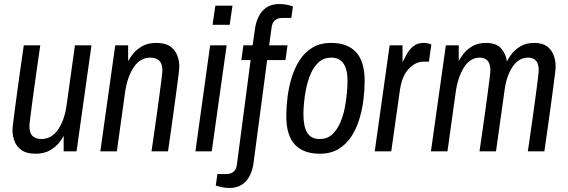

<svg xmlns="http://www.w3.org/2000/svg" viewBox="-20 -751 2820 953"><path d="M156 12Q113 12 88 -5Q63 -22 52.5 -49Q42 -76 42 -106Q42 -114 46 -147.5Q50 -181 56.5 -228.5Q63 -276 70 -328Q77 -380 83.5 -425Q90 -470 94 -498Q98 -526 98 -526H180Q180 -526 176 -499Q172 -472 166 -429.5Q160 -387 153 -337.5Q146 -288 140 -242.5Q134 -197 130 -165Q126 -133 126 -125Q126 -91 141.5 -76Q157 -61 186 -61Q236 -61 268.5 -108.5Q301 -156 311 -232L352 -526H434L360 0H296V-77Q289 -62 272 -41Q255 -20 226.5 -4Q198 12 156 12Z M478 0 552 -526H616V-448Q624 -463 640.5 -484Q657 -505 685.5 -521.5Q714 -538 756 -538Q800 -538 824.5 -521Q849 -504 859.5 -477Q870 -450 870 -420Q870 -412 866 -378.5Q862 -345 855.5 -297.5Q849 -250 842 -198Q835 -146 828.5 -101Q822 -56 818 -28Q814 0 814 0H732Q732 0 736 -27Q740 -54 746 -96.5Q752 -139 759 -188.5Q766 -238 772 -283.5Q778 -329 782 -361Q786 -393 786 -401Q786 -435 770.5 -450Q755 -465 726 -465Q676 -465 644 -417.5Q612 -370 601 -294L560 0Z M950 0 1023 -526H1105L1031 0ZM1035 -628 1049 -723H1134L1120 -628Z M1118 182Q1100 182 1081.5 178Q1063 174 1051 170L1059 113H1103Q1150 113 1156 65L1224 -453H1178L1188 -526H1234L1246 -610Q1250 -640 1263.5 -668Q1277 -696 1302 -713.5Q1327 -731 1367 -731Q1385 -731 1403.5 -727.5Q1422 -724 1434 -719L1426 -662H1382Q1334 -662 1328 -614L1316 -526H1407L1397 -453H1306L1238 61Q1234 91 1221 118.5Q1208 146 1183 164Q1158 182 1118 182Z M1567 12Q1486 12 1443.5 -33.5Q1401 -79 1401 -175Q1401 -218 1407 -267.5Q1413 -317 1427.5 -365Q1442 -413 1467 -452Q1492 -491 1530.5 -514.5Q1569 -538 1624 -538Q1705 -538 1747.5 -492Q1790 -446 1790 -349Q1790 -306 1784 -256.5Q1778 -207 1763.5 -159.5Q1749 -112 1724 -73.5Q1699 -35 1660.5 -11.5Q1622 12 1567 12ZM1567 -61Q1604 -61 1628.5 -83.5Q1653 -106 1668.5 -141.5Q1684 -177 1691.5 -216.5Q1699 -256 1702 -291.5Q1705 -327 1705 -348Q1705 -406 1685 -435.5Q1665 -465 1624 -465Q1588 -465 1563 -443Q1538 -421 1523 -386.5Q1508 -352 1500 -313.5Q1492 -275 1489 -241Q1486 -207 1486 -186Q1486 -123 1505 -92Q1524 -61 1567 -61Z M1840 0 1914 -526H1978V-442Q1988 -462 2000.5 -484.5Q2013 -507 2033 -522.5Q2053 -538 2083 -538Q2100 -538 2110.5 -534Q2121 -530 2121 -530L2109 -445H2082Q2043 -445 2009 -409.5Q1975 -374 1965 -304L1922 0Z M2119 0 2193 -526H2257V-448Q2264 -463 2280.5 -484Q2297 -505 2324.5 -521.5Q2352 -538 2392 -538Q2443 -538 2467 -511Q2491 -484 2496 -446Q2503 -461 2519 -482.5Q2535 -504 2563 -521Q2591 -538 2632 -538Q2672 -538 2695 -521Q2718 -504 2728 -477Q2738 -450 2738 -420Q2738 -412 2734 -378.5Q2730 -345 2723.5 -297.5Q2717 -250 2710 -198Q2703 -146 2696.5 -101Q2690 -56 2686 -28Q2682 0 2682 0H2600Q2600 0 2604 -27Q2608 -54 2614 -96.5Q2620 -139 2627 -188.5Q2634 -238 2640 -283.5Q2646 -329 2650 -361Q2654 -393 2654 -401Q2654 -435 2640 -450Q2626 -465 2602 -465Q2556 -465 2525.5 -421.5Q2495 -378 2485 -307L2442 0H2360Q2360 0 2364 -27Q2368 -54 2374 -96.5Q2380 -139 2387 -188.5Q2394 -238 2400 -283.5Q2406 -329 2410 -361Q2414 -393 2414 -401Q2414 -435 2400 -450Q2386 -465 2362 -465Q2314 -465 2283.5 -417.5Q2253 -370 2242 -294L2201 0Z"/></svg>

Font: Archivo Narrow
Style: Italic
Weight: 400
Italic angle: -8°
Designer: Hector Gatti
Foundry: Omnibus-Type
Version: Version 3.002